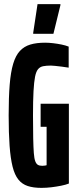

<svg xmlns="http://www.w3.org/2000/svg" viewBox="-20 -903 380 931"><path d="M181 8Q142 8 114.5 -1Q87 -10 69 -32.5Q51 -55 41 -95Q31 -135 26.5 -196Q22 -257 22 -344Q22 -431 27 -492.5Q32 -554 44 -594Q56 -634 76.5 -656Q97 -678 127 -687Q157 -696 199 -696Q217 -696 238 -693.5Q259 -691 278.5 -687Q298 -683 313 -677V-575Q296 -578 278.5 -580Q261 -582 247.5 -583.5Q234 -585 227 -585Q205 -585 189.5 -582Q174 -579 164.5 -567.5Q155 -556 150 -531Q145 -506 142.5 -460.5Q140 -415 140 -344Q140 -277 141 -232.5Q142 -188 144 -161Q146 -134 151 -121Q156 -108 164 -103.5Q172 -99 185 -99Q193 -99 197 -100Q201 -101 203 -101Q205 -101 206 -102V-288H177V-400H314V-13Q299 -7 276.5 -2.5Q254 2 229.5 5Q205 8 181 8ZM141 -739V-744L162 -883H273V-878L239 -739Z"/></svg>

Font: Saira UltraCondensed ExtraBold
Style: Regular
Weight: 800
Width: 1
Designer: Hector Gatti with collaboration of the Omnibus-Type team
Foundry: Omnibus-Type
Version: Version 1.101